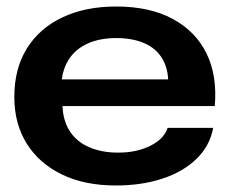

<svg xmlns="http://www.w3.org/2000/svg" viewBox="-20 -561 706 590"><path d="M336 9Q240 9 170 -25Q100 -59 62 -120Q24 -181 24 -263Q24 -350 62.5 -412Q101 -474 171.5 -507.5Q242 -541 337 -541Q440 -541 510.5 -503Q581 -465 614.5 -397Q648 -329 640 -235H172Q174 -189 195 -157Q216 -125 254.5 -108.5Q293 -92 343 -92Q400 -92 442 -113Q484 -134 495 -168H635Q625 -113 584 -73Q543 -33 479 -12Q415 9 336 9ZM169 -307 163 -317H505L497 -307Q497 -351 478 -382Q459 -413 423 -428.5Q387 -444 337 -444Q287 -444 250 -427.5Q213 -411 192.5 -380Q172 -349 169 -307Z"/></svg>

Font: Mona Sans Expanded SemiBold
Style: Regular
Weight: 600
Width: 7
Designer: Deni Anggara
Foundry: GitHub
Version: Version 2.000